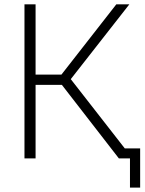

<svg xmlns="http://www.w3.org/2000/svg" viewBox="-20 -730 670 885"><path d="M555.2 -45.9H626V134.8H579.1V0H527.8L265.1 -338.9H144V0H92.8V-710H144V-386.2H263.2L516.1 -710H576.2L306.2 -365.2Z"/></svg>

Font: Rawline Light
Style: Regular
Weight: 300
Designer: Matt McInerney, Pablo Impallari, Rodrigo Fuenzalida
Foundry: Matt McInerney, Pablo Impallari, Rodrigo Fuenzalida
Version: Version 4.020;PS 004.020;hotconv 1.0.88;makeotf.lib2.5.64775